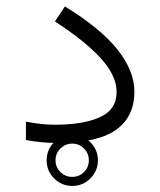

<svg xmlns="http://www.w3.org/2000/svg" viewBox="-20 -456 510 611"><path d="M128.4 54.2Q128.4 20.5 152.3 -3.4Q176.3 -27.3 210 -27.3Q243.7 -27.3 267.6 -3.4Q291.5 20.5 291.5 54.2Q291.5 87.9 267.6 111.8Q243.7 135.7 210 135.7Q176.3 135.7 152.3 111.8Q128.4 87.9 128.4 54.2ZM156.7 54.2Q156.7 76.2 172.4 91.6Q188 106.9 210 106.9Q231.9 106.9 247.3 91.6Q262.7 76.2 262.7 54.2Q262.7 32.2 247.3 16.6Q231.9 1 210 1Q188 1 172.4 16.6Q156.7 32.2 156.7 54.2ZM62.5 -68.8Q88.4 -64 111.1 -61.5Q133.8 -59.1 154.8 -59.1Q244.6 -59.1 297.9 -83Q351.1 -106.9 351.1 -163.1Q351.1 -215.8 299.8 -271.5Q248.5 -327.1 154.8 -387.7L186.5 -435.5Q299.8 -366.2 353.8 -298.3Q407.7 -230.5 407.7 -164.6Q407.7 -84.5 349.1 -42.7Q290.5 -1 161.1 -1Q134.8 -1 109.6 -3.7Q84.5 -6.3 62.5 -10.3Z"/></svg>

Font: Vazir Thin WOL
Style: Thin-WOL
Weight: 100
Designer: Saber Rastikerdar
Foundry: Saber Rastikerdar
Version: Version 30.0.0